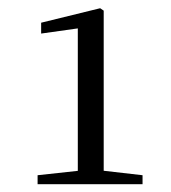

<svg xmlns="http://www.w3.org/2000/svg" viewBox="-20 -920 425 476"><path d="M73.2 -463.4V-485.6L178.1 -497H234.1L333.4 -485.6V-463.4ZM172.9 -463.4V-849.6L82 -836.8V-863.7L228.3 -899.6L237.1 -893.6V-463.4Z"/></svg>

Font: Source Han Serif JP VF
Style: Regular
Weight: 250
Designer: Ryoko NISHIZUKA 西塚涼子 (kana & ideographs); Frank Grießhammer (Latin, Greek & Cyrillic); Wenlong ZHANG 张文龙 (bopomofo); San
Foundry: Adobe
Version: Version 2.001;hotconv 1.1.0;makeotfexe 2.6.0